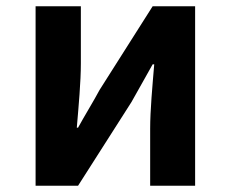

<svg xmlns="http://www.w3.org/2000/svg" viewBox="-20 -595 740 615"><path d="M94 -575V0H230L401 -268C419 -301 450 -354 469 -389H474C468 -317 461 -241 461 -183V0H605V-575H469L299 -307C281 -273 249 -221 230 -186H226C232 -257 239 -333 239 -392V-575Z"/></svg>

Font: Kawkab Mono
Style: Bold
Weight: 700
Monospace: yes
Designer: Abdullah Arif
Foundry: Abdullah Arif
Version: Version 1.000;PS 000.500;hotconv 1.0.88;makeotf.lib2.5.64775